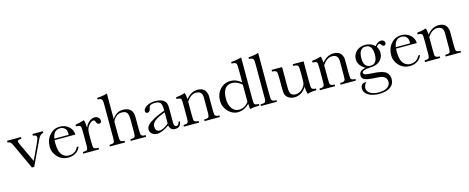

<svg xmlns="http://www.w3.org/2000/svg" viewBox="-41 -1457 6078 2487"><g transform="rotate(-15 2998.0 -213.5)"><path d="M223 2 76 -316Q54 -366 42 -378Q28 -392 1 -393V-416H187V-393H180Q134 -393 134 -370Q134 -360 143 -339L267 -75L366 -288Q391 -344 391 -357Q391 -391 341 -393V-416H480V-393Q437 -391 406 -322L253 2Z M598 -265 597 -256Q596 -251 596 -243Q596 -235 596 -222Q596 -107 642 -60Q677 -25 727 -25Q815 -25 853 -105H876Q860 -57 815.5 -28.5Q771 0 713 0Q628 0 571 -60Q514 -120 514 -196Q514 -291 569 -353Q624 -416 706 -416Q779 -416 826 -373Q875 -331 876 -265ZM791 -284Q792 -289 792 -294Q792 -299 792 -304Q792 -346 768.5 -370.5Q745 -395 705 -395Q616 -395 600 -284Z M1031 -416Q1045 -372 1045 -314H1047Q1065 -359 1101 -387.5Q1137 -416 1176 -416Q1202 -416 1222 -397.5Q1242 -379 1242 -355Q1242 -321 1210 -321Q1185 -321 1173 -357Q1165 -381 1146 -381Q1122 -381 1091 -347Q1063 -316 1056 -283Q1050 -260 1050 -209V-137Q1050 -53 1057 -42Q1068 -22 1109 -22H1123V0H911V-22H921Q957 -22 968.5 -34Q980 -46 980 -85V-250Q980 -333 973 -346Q963 -365 921 -365H911V-387Q946 -392 1024 -414Z M1408 -334H1410Q1468 -416 1553 -416Q1616 -416 1652 -383Q1676 -362 1684 -320Q1687 -300 1687 -248V-137Q1687 -55 1694 -42Q1705 -22 1747 -22H1755V0H1548V-22H1558Q1594 -22 1605.5 -34Q1617 -46 1617 -85V-257Q1617 -294 1613 -319Q1609 -344 1598.5 -359Q1588 -374 1570.5 -380Q1553 -386 1526 -386Q1453 -386 1408 -298V-137Q1408 -55 1415 -42Q1426 -22 1468 -22H1471V0H1268V-22H1279Q1315 -22 1326.5 -34Q1338 -46 1338 -85V-536Q1338 -586 1333 -601Q1323 -629 1279 -629H1272V-651H1277Q1294 -651 1316 -654Q1338 -657 1366 -662Q1374 -664 1382 -666Q1390 -668 1398 -672H1408Z M2228 -81Q2223 0 2146 0Q2081 0 2068 -68Q1969 0 1907 0Q1865 0 1837 -23Q1809 -46 1809 -81Q1809 -133 1876 -176Q1924 -207 1992 -237L2068 -267V-287Q2068 -348 2048 -371.5Q2028 -395 1976 -395Q1903 -395 1896 -351L1894 -340Q1885 -296 1852 -296Q1824 -296 1824 -325Q1824 -360 1871 -388Q1919 -416 1984 -416Q2105 -416 2131 -341Q2138 -324 2138 -276V-87Q2138 -33 2170 -33Q2201 -33 2210 -81ZM2014 -222Q1889 -171 1889 -102Q1889 -32 1949 -32Q1992 -32 2068 -94V-244Z M2385 -416Q2389 -399 2393 -378.5Q2397 -358 2398 -332Q2467 -416 2551 -416Q2642 -416 2667 -346Q2677 -321 2677 -301V-136Q2677 -55 2683 -42Q2695 -22 2737 -22H2743V0H2538V-22H2548Q2584 -22 2596 -33.5Q2608 -45 2608 -85V-299Q2608 -384 2524 -384Q2455 -384 2398 -299V-136Q2398 -52 2404 -42Q2417 -22 2458 -22H2464V0H2261V-22H2269Q2304 -22 2316 -33.5Q2328 -45 2328 -85V-256Q2328 -340 2322 -351Q2313 -370 2269 -370H2261V-393Q2319 -399 2362 -412L2371 -416Z M3139 -514Q3139 -596 3132 -609Q3121 -629 3079 -629H3069V-651Q3130 -652 3198 -672H3209V-148Q3209 -62 3215 -52Q3225 -33 3268 -33H3275V-12L3268 -11Q3203 -11 3149 1Q3143 -27 3143 -60V-70Q3069 1 2987 1Q2915 1 2858 -57Q2799 -119 2799 -202Q2799 -293 2855 -355Q2912 -416 2997 -416Q3074 -416 3139 -357ZM3139 -329Q3071 -385 3009 -385Q2880 -385 2880 -203Q2880 -127 2915 -77Q2950 -27 3011 -27Q3085 -27 3139 -97Z M3437 -137Q3437 -55 3444 -42Q3455 -22 3497 -22H3508V0H3294V-22H3308Q3344 -22 3355.5 -34Q3367 -46 3367 -85V-533Q3367 -589 3363 -600Q3352 -629 3308 -629H3301V-651H3306Q3323 -651 3345 -654Q3367 -657 3395 -662Q3403 -664 3411 -666Q3419 -668 3427 -672H3437Z M3977 -156Q3977 -66 3984 -56Q3995 -35 4037 -35H4041V-12H4031Q3969 -12 3927 4H3922Q3906 -23 3906 -92H3904Q3842 4 3742 4Q3701 4 3667 -17.5Q3633 -39 3624 -72Q3617 -95 3617 -144V-274Q3617 -359 3609 -372Q3598 -393 3554 -393H3548V-416H3689V-140Q3689 -79 3707 -54.5Q3725 -30 3770 -30Q3827 -30 3872 -83Q3894 -110 3900 -134Q3905 -149 3905 -191V-274Q3905 -359 3897 -372Q3886 -393 3842 -393H3832V-416H3977Z M4209 -416Q4213 -399 4217 -378.5Q4221 -358 4222 -332Q4291 -416 4375 -416Q4466 -416 4491 -346Q4501 -321 4501 -301V-136Q4501 -55 4507 -42Q4519 -22 4561 -22H4567V0H4362V-22H4372Q4408 -22 4420 -33.5Q4432 -45 4432 -85V-299Q4432 -384 4348 -384Q4279 -384 4222 -299V-136Q4222 -52 4228 -42Q4241 -22 4282 -22H4288V0H4085V-22H4093Q4128 -22 4140 -33.5Q4152 -45 4152 -85V-256Q4152 -340 4146 -351Q4137 -370 4093 -370H4085V-393Q4143 -399 4186 -412L4195 -416Z M4817 -35Q4942 -28 4984 11Q5020 46 5020 98Q5020 168 4967 206.5Q4914 245 4815 245Q4726 245 4670 210Q4615 176 4615 121Q4615 90 4631.5 71.5Q4648 53 4675 53Q4679 53 4690 56Q4659 90 4659 128Q4659 171 4702 198Q4745 225 4817 225Q4889 225 4930 198Q4971 171 4971 123Q4971 84 4944 61Q4925 45 4899 39Q4886 37 4863 35Q4840 33 4808 31Q4710 27 4672 6Q4641 -10 4641 -47Q4641 -113 4730 -128Q4637 -182 4637 -267Q4637 -329 4684 -373Q4730 -416 4799 -416Q4880 -416 4930 -365Q4971 -416 5015 -416Q5035 -416 5049 -404Q5063 -392 5063 -375Q5063 -343 5034 -343Q5018 -343 5006 -362Q4995 -382 4983 -382Q4966 -382 4942 -352Q4968 -311 4968 -267Q4968 -219 4942 -182.5Q4916 -146 4871 -129Q4837 -116 4784 -115Q4680 -110 4680 -73Q4680 -55 4702 -48Q4713 -44 4733.5 -41.5Q4754 -39 4785 -37ZM4710 -259Q4710 -137 4802 -137Q4892 -137 4892 -264Q4892 -393 4801 -393Q4710 -393 4710 -259Z M5177 -265 5176 -256Q5175 -251 5175 -243Q5175 -235 5175 -222Q5175 -107 5221 -60Q5256 -25 5306 -25Q5394 -25 5432 -105H5455Q5439 -57 5394.5 -28.5Q5350 0 5292 0Q5207 0 5150 -60Q5093 -120 5093 -196Q5093 -291 5148 -353Q5203 -416 5285 -416Q5358 -416 5405 -373Q5454 -331 5455 -265ZM5370 -284Q5371 -289 5371 -294Q5371 -299 5371 -304Q5371 -346 5347.5 -370.5Q5324 -395 5284 -395Q5195 -395 5179 -284Z M5618 -416Q5622 -399 5626 -378.5Q5630 -358 5631 -332Q5700 -416 5784 -416Q5875 -416 5900 -346Q5910 -321 5910 -301V-136Q5910 -55 5916 -42Q5928 -22 5970 -22H5976V0H5771V-22H5781Q5817 -22 5829 -33.5Q5841 -45 5841 -85V-299Q5841 -384 5757 -384Q5688 -384 5631 -299V-136Q5631 -52 5637 -42Q5650 -22 5691 -22H5697V0H5494V-22H5502Q5537 -22 5549 -33.5Q5561 -45 5561 -85V-256Q5561 -340 5555 -351Q5546 -370 5502 -370H5494V-393Q5552 -399 5595 -412L5604 -416Z"/></g></svg>

Font: New Athena Unicode
Style: Regular
Weight: 400
Designer: J. Rusten 1997; rev. by R. Hancock 2001, 2002, rev. by D. Mastronarde 2002-2021
Foundry: GreekKeys New Athena Unicode
Version: Version 5.008